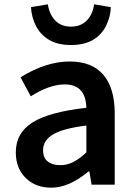

<svg xmlns="http://www.w3.org/2000/svg" viewBox="-20 -853 623 887"><path d="M53 -149Q53 -239 130.5 -287.5Q208 -336 379 -355Q376 -463 279 -463Q209 -463 122 -408L75 -496Q193 -569 302 -569Q405 -569 457.5 -507.5Q510 -446 510 -329V0H403L393 -61H389Q299 14 217 14Q144 14 98.5 -31Q53 -76 53 -149ZM379 -149V-273Q273 -260 226 -232.5Q179 -205 179 -159Q179 -124 200.5 -107Q222 -90 259 -90Q290 -90 318.5 -104.5Q347 -119 379 -149ZM205 -670Q167 -693 146.5 -732.5Q126 -772 123 -820L201 -833Q208 -787 235 -758.5Q262 -730 308 -730Q353 -730 380.5 -758Q408 -786 415 -833L492 -820Q491 -777 470 -734Q425 -645 308 -645Q245 -645 205 -670Z"/></svg>

Font: Merged Yaku Han JP SemiBold
Style: Regular
Weight: 600
Designer: Ryoko NISHIZUKA 西塚涼子 (kana, bopomofo & ideographs); Paul D. Hunt (Latin, Greek & Cyrillic); Sandoll Communications 산돌커뮤니
Foundry: Adobe
Version: Version 2.004